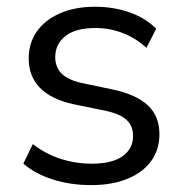

<svg xmlns="http://www.w3.org/2000/svg" viewBox="-20 -531 536 560"><path d="M245.9 8.9Q185.7 8.9 133.8 -7.6Q82 -24.2 48.1 -53.8L75.7 -110.7Q112.7 -82.1 156.5 -67.8Q200.4 -53.6 247.4 -53.6Q307 -53.6 337.5 -75.3Q368.1 -97.1 368.1 -134.6Q368.1 -163.9 348.7 -181.7Q329.2 -199.4 285.1 -208.5L192 -227.5Q128 -242.1 95.8 -275.5Q63.7 -309 63.7 -360.8Q63.7 -404.7 87 -438.5Q110.4 -472.4 154.2 -491.8Q198 -511.3 257.2 -511.3Q311.6 -511.3 358.5 -494.7Q405.3 -478.1 435.6 -447L407 -391.5Q376.6 -419.7 338.2 -434.5Q299.8 -449.3 259.1 -449.3Q200.2 -449.3 170.6 -425.7Q141.1 -402.2 141.1 -364.2Q141.1 -335.3 159.3 -316.8Q177.5 -298.3 217 -289.2L310.1 -269.7Q377.6 -255.1 411.3 -223.7Q445 -192.2 445 -139.4Q445 -93.6 420.2 -60.3Q395.3 -26.9 350.5 -9Q305.6 8.9 245.9 8.9Z"/></svg>

Font: Mulish ExtraLight
Style: Regular
Weight: 200
Designer: Vernon Adams
Foundry: Vernon Adams
Version: Version 3.603